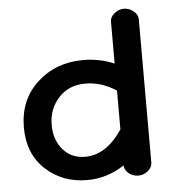

<svg xmlns="http://www.w3.org/2000/svg" viewBox="-46 -617 613 674"><g transform="rotate(-5 260.0 -280.0)"><path d="M366 -26Q305 14 235 14Q148 14 88.5 -41Q29 -96 29 -189Q29 -286 94.5 -346.5Q160 -407 257 -407Q314 -407 366 -385V-533Q366 -549 381.5 -561.5Q397 -574 415 -574Q433 -574 448.5 -561.5Q464 -549 464 -533V-28Q464 -11 449 1.5Q434 14 415 14Q396 14 381.5 2.5Q367 -9 366 -26ZM235 -68Q309 -68 366 -153V-290Q313 -324 257 -324Q199 -324 163 -285Q127 -246 127 -189Q127 -137 156.5 -102.5Q186 -68 235 -68Z"/></g></svg>

Font: Hoogli
Style: Bold
Weight: 700
Designer: Anand Singh Naorem
Foundry: Brand New Type
Version: Version 1.00 b007